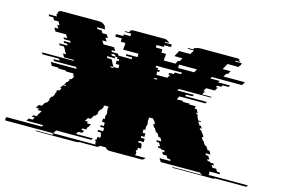

<svg xmlns="http://www.w3.org/2000/svg" viewBox="-193 -899 1618 1097"><g transform="rotate(15 616.5 -350.0)"><path d="M1103 -14H1335Q1332 -7 1327 -4H1144Q1139 0 1131 0H903Q897 0 892 -1.5Q887 -3 883 -4H1066Q1056 -9 1052 -14H820Q818 -17 816.5 -19.5Q815 -22 813 -23L807 -34H872L866 -44H850L842 -59H820L812 -74H826L821 -84H803L800 -89H785L780 -99H793L781 -119H768L763 -129H792L781 -149H770L759 -169H753L751 -174H747L736 -194H732L721 -214H732L721 -234H718L713 -243H689V-234H688V-214H690V-194H686V-174H687V-169H676V-149H692V-129H673V-119H696V-99H666V-89H685V-84H688V-74H690V-59H672V-44H666V-34H670V-27Q670 -20 667 -14H729Q725 -7 720 -4H721Q716 0 707 0H521Q511 0 506 -4H504Q498 -8 495 -14H461Q457 -9 447 -4H341Q337 -3 332 -1.5Q327 0 321 0H93Q85 0 80 -4H186Q182 -7 178 -14H-100Q-102 -18 -102 -22Q-102 -29 -99 -33L-98 -34H110L116 -44H17L26 -59H50L58 -74H41L47 -84H69L72 -89H68L74 -99H75L87 -119H63L69 -129H50L62 -149H80L92 -169H94L97 -174H103L115 -194H109L120 -214H125L137 -234H133L142 -249H137L143 -259H154L163 -274H154L166 -294H181L184 -299H171L183 -319H187L190 -324H191L196 -334H192L195 -339H204L216 -359H207L210 -365L205 -374H163L160 -379H117L114 -384H76L64 -404H217L211 -414H81L75 -424H111L105 -434H7L1 -444H191L188 -449H131L119 -469H137L125 -489H126L114 -509H89L83 -519H133L127 -529H110L104 -539H146L140 -549H104L98 -559H120L108 -579H45L33 -599H57L45 -619H59L47 -639H21L12 -654H-12L-18 -664H31L29 -667Q26 -672 26 -678V-679H30Q30 -682 31 -684H28L30 -689Q32 -693 34 -694H33Q39 -700 48 -700H269Q285 -700 294 -694H295Q297 -693 301 -689H302Q303 -688 304 -687Q305 -686 306 -684H309L312 -679H309V-678L317 -664H268L274 -654H298L306 -639H333L344 -619H330L342 -599H317L329 -579H392L403 -559H382L387 -549H423L428 -539H507V-549H470V-559H536V-579H446V-599H448V-619H421V-639H383V-654H426V-664H466V-673Q466 -677 467 -679H428L430 -684H453L456 -689H453Q455 -691 456 -692Q457 -693 458 -694H457Q463 -700 474 -700H660Q670 -700 677 -694H678Q681 -692 683 -689H686L689 -684H665L667 -679H706V-664H666V-654H623V-639H661V-619H688V-599H686V-579H755L766 -599H775L786 -619H738L749 -639L757 -654H823L828 -664H829L837 -678Q838 -678 838 -678.5Q838 -679 838 -679H800L803 -684H832Q833 -686 834 -687Q835 -688 836 -689H831Q834 -692 838 -694H844Q853 -700 869 -700H1090Q1099 -700 1105 -694H1099Q1102 -691 1103 -689H1108L1110 -684H1081Q1082 -682 1082 -679H1120V-678Q1120 -672 1117 -667L1116 -664H1114L1108 -654H1043L1034 -639H1035L1023 -619H1071L1059 -599H1051L1039 -579H1166L1154 -559H975L969 -549H1024L1018 -539H1089L1083 -529H1048L1042 -519H1018L1012 -509H1024L1012 -489H961L949 -469H959L947 -449H1004L1001 -444H811L805 -434H903L897 -424H861L855 -414H985L979 -404H826L814 -384H853L850 -379H893L890 -374H931L926 -365L930 -359H939L951 -339H941L944 -334H949L955 -324H954L957 -319H954L965 -299H979L982 -294H966L978 -274H987L996 -259H984L990 -249H996L1005 -234H1007L1019 -214H1008L1020 -194H1024L1036 -174H1039L1042 -169H1048L1060 -149H1071L1082 -129H1053L1059 -119H1072L1084 -99H1071L1077 -89H1091L1094 -84H1112L1118 -74H1104L1113 -59H1135L1144 -44H1159L1165 -34H1101V-33Q1104 -29 1104 -22Q1104 -16 1103 -14ZM882 -579H776V-559H871ZM406 -489 418 -469H400L403 -463H419V-469H447V-489H426V-509H438V-519H425V-529H411V-539H386L392 -529H409L415 -519H365L371 -509H396L407 -489ZM651 -539V-529H665V-519H678V-509H666V-489H731L742 -509H730L736 -519H760L765 -529H800L806 -539ZM659 -469V-463H675L679 -469ZM450 -214H448V-234H449V-243H425L420 -234H424L412 -214H408L397 -194H403L392 -174H385L383 -169H381L369 -149H352L340 -129H359L353 -119H378L367 -99H365L359 -89H364L361 -84H338L333 -74H351L342 -59H319L310 -44H409L404 -34H195L189 -23Q187 -19 182 -14H433Q430 -20 430 -27V-34H426V-44H432V-59H450V-74H448V-84H445V-89H426V-99H456V-119H433V-129H452V-149H436V-169H447V-174H446V-194H450Z"/></g></svg>

Font: Rubik Glitch
Style: Regular
Weight: 400
Designer: Hubert and Fischer, NaN
Foundry: Hubert and Fischer, NaN
Version: Version 2.200